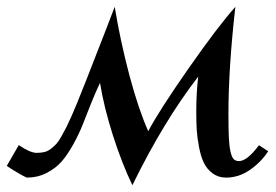

<svg xmlns="http://www.w3.org/2000/svg" viewBox="-41 -523 816 568"><path d="M545.4 -296.4Q443.4 -164.6 350.6 24.9Q319.8 -39.1 293.2 -122.1Q266.6 -205.1 254.9 -277.8Q244.1 -255.9 229.2 -219Q214.4 -182.1 203.9 -155Q193.4 -127.9 176 -96.4Q158.7 -64.9 141.1 -44.9Q123.5 -24.9 96.7 -11.2Q69.8 2.4 38.1 2.4Q16.6 -7.3 -21 -32.2L14.6 -93.8Q48.3 -70.8 67.4 -70.8Q80.1 -70.8 90.3 -73.2Q100.6 -75.7 109.6 -82.8Q118.7 -89.8 125.2 -96.9Q131.8 -104 140.4 -118.9Q148.9 -133.8 155 -146Q161.1 -158.2 171.4 -181.2Q183.1 -207 214.8 -287.6Q246.6 -368.2 272.5 -435.5L298.3 -502.9Q315.4 -399.4 342 -299.6Q368.7 -199.7 397.5 -134.8Q429.7 -195.8 516.1 -319.6Q602.5 -443.4 655.3 -502.9Q634.8 -322.8 634.8 -186Q634.8 -142.1 636 -116.5Q637.2 -90.8 640.9 -74.5Q644.5 -58.1 650.4 -52.2Q656.2 -46.4 666 -46.4Q689.9 -46.4 725.1 -93.3L752.4 -75.7Q732.9 -44.9 699.5 -21.2Q666 2.4 627.9 2.4Q605 2.4 588.1 -10Q571.3 -22.5 562.3 -41Q553.2 -59.6 547.9 -87.4Q542.5 -115.2 541 -138.9Q539.6 -162.6 539.6 -192.4Q539.6 -247.6 545.4 -296.4Z"/></svg>

Font: Flanker
Style: Italic
Weight: 400
Italic angle: -12°
Designer: Flanker
Version: Version 2.027